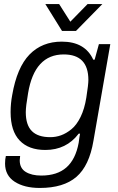

<svg xmlns="http://www.w3.org/2000/svg" viewBox="-20 -743 580 945"><path d="M483.9 -723.1 354 -590.8H285.2L203.1 -723.1H271L326.2 -636.2L411.1 -723.1ZM175.8 182.1Q99.6 182.1 52.2 151.4Q4.9 120.6 4.9 62Q4.9 41 8.8 24.9H79.1Q77.1 40.5 77.1 45.9Q77.1 85 106.4 103Q135.7 121.1 183.1 121.1Q261.2 121.1 306.6 81.3Q352.1 41.5 367.2 -40Q368.2 -49.8 370.8 -66.4Q373.5 -83 374 -85H367.2Q306.6 -4.9 203.1 -4.9Q121.1 -4.9 76.7 -51.5Q32.2 -98.1 32.2 -190.9Q32.2 -233.9 40 -274.9Q63.5 -411.1 125.2 -474.6Q187 -538.1 284.2 -538.1Q398.4 -538.1 439 -449.2H445.8L466.8 -525.9H522.9L439.9 -49.8Q419.4 72.8 356.2 127.4Q293 182.1 175.8 182.1ZM227.1 -67.9Q254.9 -67.9 280.5 -77.1Q306.2 -86.4 331.5 -106.9Q356.9 -127.4 376.5 -167.2Q396 -207 404.8 -262.2Q415 -326.7 415 -349.1Q415 -475.1 293.9 -475.1Q149.9 -475.1 118.2 -284.2Q106.9 -219.2 106.9 -190.9Q106.9 -127.9 136.7 -97.9Q166.5 -67.9 227.1 -67.9Z"/></svg>

Font: Archivo Light
Style: Italic
Weight: 300
Italic angle: -10°
Designer: Hector Gatti
Foundry: Omnibus-Type
Version: Version 2.001